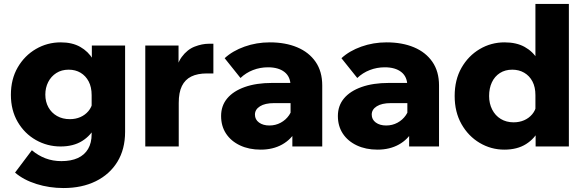

<svg xmlns="http://www.w3.org/2000/svg" viewBox="-20 -740 2945 970"><path d="M612 -74Q612 14 573 77.5Q534 141 464 175.5Q394 210 301 210Q229 210 164 189.5Q99 169 56 132L141 19Q173 46 210 60Q247 74 290 74Q339 74 373 58.5Q407 43 425 12.5Q443 -18 443 -63V-259Q443 -300 428 -328.5Q413 -357 387 -372.5Q361 -388 327 -388Q291 -388 264.5 -371Q238 -354 223.5 -325.5Q209 -297 209 -262Q209 -226 224.5 -198Q240 -170 268 -154Q296 -138 333 -138Q362 -138 386 -148.5Q410 -159 426.5 -178.5Q443 -198 448 -224L486 -208Q486 -151 463 -103.5Q440 -56 395.5 -28Q351 0 286 0Q219 0 161.5 -32.5Q104 -65 69.5 -124Q35 -183 35 -261Q35 -340 69.5 -399.5Q104 -459 161.5 -492.5Q219 -526 287 -526Q345 -526 385.5 -503Q426 -480 450 -440Q474 -400 479 -349H444V-510H612Z M1058 -519V-369H1026Q978 -369 946.5 -353.5Q915 -338 899 -305.5Q883 -273 883 -220V0H714V-510H882V-342H863Q870 -414 898 -452Q926 -490 963.5 -504.5Q1001 -519 1035 -519Z M1608 0H1457V-104L1448 -113V-305Q1448 -352 1417.5 -376Q1387 -400 1334 -400Q1294 -400 1258 -386Q1222 -372 1195 -346L1115 -446Q1155 -483 1215.5 -504.5Q1276 -526 1343 -526Q1422 -526 1481.5 -501Q1541 -476 1574.5 -427.5Q1608 -379 1608 -308ZM1297 16Q1238 16 1192.5 -5.5Q1147 -27 1122 -65Q1097 -103 1097 -154Q1097 -206 1128 -243Q1159 -280 1217 -300.5Q1275 -321 1354 -321H1462V-219H1364Q1319 -219 1293.5 -203Q1268 -187 1268 -161Q1268 -136 1288.5 -121Q1309 -106 1341 -106Q1372 -106 1398 -120Q1424 -134 1440.5 -158Q1457 -182 1460 -212L1503 -194Q1503 -131 1477.5 -83.5Q1452 -36 1405.5 -10Q1359 16 1297 16Z M2198 0H2047V-104L2038 -113V-305Q2038 -352 2007.5 -376Q1977 -400 1924 -400Q1884 -400 1848 -386Q1812 -372 1785 -346L1705 -446Q1745 -483 1805.5 -504.5Q1866 -526 1933 -526Q2012 -526 2071.5 -501Q2131 -476 2164.5 -427.5Q2198 -379 2198 -308ZM1887 16Q1828 16 1782.5 -5.5Q1737 -27 1712 -65Q1687 -103 1687 -154Q1687 -206 1718 -243Q1749 -280 1807 -300.5Q1865 -321 1944 -321H2052V-219H1954Q1909 -219 1883.5 -203Q1858 -187 1858 -161Q1858 -136 1878.5 -121Q1899 -106 1931 -106Q1962 -106 1988 -120Q2014 -134 2030.5 -158Q2047 -182 2050 -212L2093 -194Q2093 -131 2067.5 -83.5Q2042 -36 1995.5 -10Q1949 16 1887 16Z M2854 0H2686V-109L2685 -120V-259Q2685 -300 2670 -328.5Q2655 -357 2628.5 -372.5Q2602 -388 2568 -388Q2532 -388 2505.5 -371Q2479 -354 2465 -324Q2451 -294 2451 -255Q2451 -217 2466.5 -186.5Q2482 -156 2510 -139Q2538 -122 2575 -122Q2604 -122 2628 -132.5Q2652 -143 2668.5 -162.5Q2685 -182 2690 -208L2728 -192Q2728 -135 2705 -87.5Q2682 -40 2637.5 -12Q2593 16 2528 16Q2461 16 2403.5 -18Q2346 -52 2311.5 -113Q2277 -174 2277 -255Q2277 -337 2311.5 -397.5Q2346 -458 2403.5 -492Q2461 -526 2529 -526Q2589 -526 2630.5 -503Q2672 -480 2696 -440Q2720 -400 2725 -349H2685V-720H2854Z"/></svg>

Font: Wix Madefor Display ExtraBold
Style: Regular
Weight: 800
Designer: Dalton Maag Ltd
Foundry: Dalton Maag Ltd
Version: Version 3.100